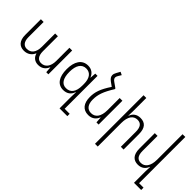

<svg xmlns="http://www.w3.org/2000/svg" viewBox="36 -1654 2778 2778"><g transform="rotate(45 1424.5 -265.5)"><path d="M223 10C301 10 353 -33 377 -90H381C397 -29 445 10 515 10C601 10 642 -42 662 -90H666L673 0H716V-487H660V-219C660 -104 607 -39 526 -39C468 -39 424 -79 424 -181V-487H368V-216C368 -97 315 -39 234 -39C176 -39 132 -80 132 -176V-487H76V-166C76 -46 134 10 223 10Z M1179 234H1338V186H1235V-487H1189L1182 -398H1179C1157 -457 1108 -497 1035 -497C910 -497 850 -392 850 -241C850 -81 913 10 1026 10C1105 10 1156 -30 1178 -98H1182C1180 -64 1179 -23 1179 2ZM1037 -38C954 -38 906 -106 906 -241C906 -374 956 -448 1045 -448C1132 -448 1179 -379 1179 -265V-233C1179 -105 1129 -38 1037 -38Z M1547 -541 1469 -596C1443 -614 1431 -631 1431 -651C1431 -664 1436 -679 1447 -696L1475 -742L1429 -765L1397 -707C1384 -685 1378 -665 1378 -646C1378 -616 1395 -591 1430 -565L1493 -520C1397 -376 1372 -292 1372 -193C1372 -65 1430 10 1539 10C1619 10 1667 -34 1689 -92H1693L1700 0H1744V-487H1688V-239C1688 -105 1633 -39 1549 -39C1472 -39 1428 -95 1428 -195C1428 -299 1458 -384 1547 -527Z M1960 -760H1904V234H1960V-248C1960 -380 2012 -448 2094 -448C2161 -448 2199 -407 2199 -306V0H2255V-315C2255 -443 2200 -497 2106 -497C2027 -497 1981 -454 1961 -396H1957C1959 -425 1960 -450 1960 -480Z M2758 186V-760H2702V-239C2702 -107 2647 -39 2567 -39C2503 -39 2463 -79 2463 -180V-487H2407V-172C2407 -45 2464 10 2555 10C2633 10 2680 -34 2701 -92H2705C2703 -60 2702 -31 2702 1V234H2849V186Z"/></g></svg>

Font: Noto Sans Armenian SemiCondensed Light
Style: Regular
Weight: 300
Width: 4
Designer: Monotype Design Team
Foundry: Monotype Imaging Inc.
Version: Version 2.008